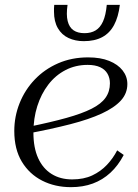

<svg xmlns="http://www.w3.org/2000/svg" viewBox="-20 -763 572 793"><path d="M326 -593Q371 -593 402 -609.5Q433 -626 451 -659.5Q469 -693 475 -743H421Q417 -700 405.5 -674.5Q394 -649 375 -637.5Q356 -626 329 -626Q301 -626 283.5 -638Q266 -650 259.5 -676Q253 -702 259 -743H204Q203 -735 203 -728.5Q203 -722 203 -715Q203 -674 219 -646.5Q235 -619 263 -606Q291 -593 326 -593ZM273 10Q207 10 154 -17Q101 -44 70 -95.5Q39 -147 39 -222Q39 -282 61 -337Q83 -392 123.5 -434.5Q164 -477 220 -501.5Q276 -526 344 -526Q395 -526 431 -511.5Q467 -497 486.5 -472Q506 -447 506 -416Q506 -377 479 -347.5Q452 -318 400 -294Q348 -270 270.5 -250Q193 -230 92 -211L97 -239Q190 -258 254.5 -276Q319 -294 358.5 -314Q398 -334 416 -359.5Q434 -385 434 -419Q434 -441 424 -458.5Q414 -476 393.5 -485.5Q373 -495 342 -495Q292 -495 250.5 -473.5Q209 -452 179.5 -413.5Q150 -375 134 -324.5Q118 -274 118 -215Q118 -153 137.5 -110Q157 -67 193 -44.5Q229 -22 278 -22Q326 -22 361 -38.5Q396 -55 421.5 -82Q447 -109 464 -142L491 -123Q468 -79 436 -49.5Q404 -20 363.5 -5Q323 10 273 10Z"/></svg>

Font: Roboto Serif 120pt Expanded Light
Style: Italic
Weight: 300
Width: 7
Italic angle: -10°
Designer: Greg Gazdowicz
Foundry: Commercial Type
Version: Version 1.008